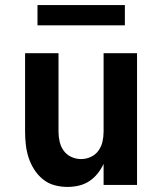

<svg xmlns="http://www.w3.org/2000/svg" viewBox="-20 -730 640 758"><path d="M246 8Q220 8 194.5 1Q169 -6 149 -22.5Q129 -39 115 -61Q101 -83 93 -107.5Q85 -132 82 -158Q79 -184 79 -210V-520H211V-210Q211 -190 215.5 -170.5Q220 -151 231.5 -135Q243 -119 261.5 -110.5Q280 -102 300 -102Q320 -102 338.5 -110.5Q357 -119 368.5 -135Q380 -151 384.5 -170.5Q389 -190 389 -210V-520H521V0H389V-83Q379 -62 365 -44.5Q351 -27 332 -14.5Q313 -2 290.5 3Q268 8 246 8ZM128 -630V-710H473V-630Z"/></svg>

Font: Iosevka Aile Extrabold
Style: Regular
Weight: 800
Designer: Belleve Invis
Foundry: Belleve Invis
Version: Version 27.3.5; ttfautohint (v1.8.4)